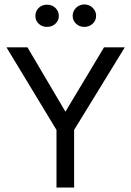

<svg xmlns="http://www.w3.org/2000/svg" viewBox="-20 -840 588 860"><path d="M9 -628H103L283 -323H263L446 -628H539L312 -258V0H233V-258ZM357.5 -719.5Q336 -719.5 320.8 -733.8Q305.5 -748 305.5 -769Q305.5 -790 320.8 -805Q336 -820 357.5 -820Q380 -820 395.2 -805Q410.5 -790 410.5 -769Q410.5 -748 395.2 -733.8Q380 -719.5 357.5 -719.5ZM190.5 -719.5Q168 -719.5 153.2 -733.8Q138.5 -748 138.5 -768Q138.5 -790 153.2 -804.5Q168 -819 190.5 -819Q213 -819 228.2 -804.5Q243.5 -790 243.5 -768Q243.5 -748 228.2 -733.8Q213 -719.5 190.5 -719.5Z"/></svg>

Font: Karla
Style: Regular
Weight: 400
Designer: Jonathan Pinhorn
Version: Version 2.004;gftools[0.9.33]